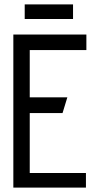

<svg xmlns="http://www.w3.org/2000/svg" viewBox="-20 -858 448 878"><path d="M314 -838H93V-771H314ZM41 0H373V-67H116V-341H266L288 -413H116V-629H375V-700H41Z"/></svg>

Font: Advent Pro Medium
Style: Regular
Weight: 500
Designer: VivaRado, Andreas Kalpakidis
Foundry: VivaRado, Andreas Kalpakidis
Version: Version 3.000